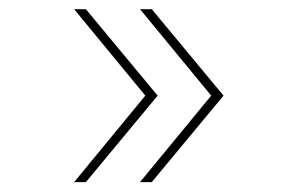

<svg xmlns="http://www.w3.org/2000/svg" viewBox="-20 -482 632 408"><path d="M137.5 -95 288.8 -278.8 137.5 -462.5H162.5L315 -278.8L162.5 -95ZM277.5 -95 428.8 -278.8 277.5 -462.5H302.5L455 -278.8L302.5 -95Z"/></svg>

Font: Now Thin
Style: Regular
Weight: 250
Designer: Alfredo Marco Pradil
Foundry: Alfredo Marco Pradil
Version: Version 1.002;PS 001.002;hotconv 1.0.88;makeotf.lib2.5.64775